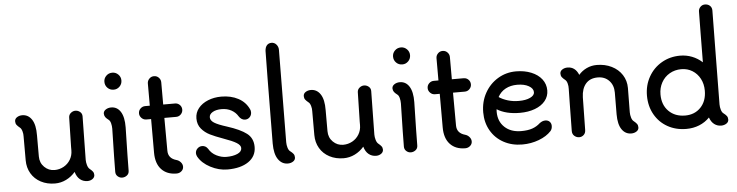

<svg xmlns="http://www.w3.org/2000/svg" viewBox="-51 -1147 5483 1428"><g transform="rotate(-5 2690.0 -433.5)"><path d="M607 -25Q606 -7 590 4Q574 15 553 15Q521 15 497.5 -4Q474 -23 463 -61Q434 -27 394.5 -7.5Q355 12 311 12Q252 12 205.5 -12.5Q159 -37 133.5 -80.5Q108 -124 108 -179V-357Q109 -376 103 -396.5Q97 -417 86 -425Q71 -437 63 -447.5Q55 -458 55 -474Q55 -493 72 -504Q89 -515 111 -515Q156 -515 182.5 -475Q209 -435 208 -356V-199Q208 -151 240 -119.5Q272 -88 316 -88Q353 -88 384.5 -105.5Q416 -123 434.5 -154Q453 -185 453 -223V-249Q457 -446 458 -469Q459 -489 474.5 -501.5Q490 -514 508 -514Q527 -514 542.5 -501.5Q558 -489 558 -468Q558 -409 555 -275L553 -143Q553 -124 559 -103.5Q565 -83 576 -74Q591 -62 599 -51.5Q607 -41 607 -25Z M742 -709Q742 -735 760.5 -753.5Q779 -772 806 -772Q832 -772 850.5 -753.5Q869 -735 869 -709Q869 -682 850.5 -663.5Q832 -645 806 -645Q779 -645 760.5 -663.5Q742 -682 742 -709ZM764 -35Q764 -105 770 -357Q770 -378 765 -397.5Q760 -417 749 -425Q734 -436 726 -446.5Q718 -457 717 -473Q717 -492 734.5 -503.5Q752 -515 775 -515Q820 -515 845.5 -475Q871 -435 870 -358Q864 -102 864 -35Q864 -13 848 -0.5Q832 12 812 12Q794 12 779 -1Q764 -14 764 -35Z M1251 -403H1163L1164 -158Q1164 -100 1226 -83Q1244 -78 1257 -63Q1270 -48 1270 -30Q1270 -10 1254.5 3.5Q1239 17 1218 17Q1146 17 1105 -27Q1064 -71 1064 -152V-403H1028Q1008 -403 993 -418Q978 -433 978 -453Q978 -474 993 -488.5Q1008 -503 1028 -503H1063V-669Q1063 -689 1077.5 -704Q1092 -719 1113 -719Q1134 -719 1148.5 -704Q1163 -689 1163 -669V-503H1251Q1272 -503 1286.5 -488.5Q1301 -474 1301 -453Q1301 -433 1286.5 -418Q1272 -403 1251 -403Z M1381 -95Q1374 -109 1374 -120Q1374 -141 1389 -155.5Q1404 -170 1424 -170Q1451 -170 1467 -146Q1487 -111 1524 -92.5Q1561 -74 1598 -74Q1647 -74 1680 -88.5Q1713 -103 1713 -130Q1713 -151 1683.5 -169.5Q1654 -188 1583 -213Q1527 -233 1489.5 -251.5Q1452 -270 1426 -301Q1400 -332 1400 -378Q1400 -421 1426.5 -454Q1453 -487 1498.5 -505.5Q1544 -524 1598 -524Q1670 -524 1724.5 -495Q1779 -466 1804 -411Q1809 -402 1809 -388Q1809 -367 1795 -352.5Q1781 -338 1760 -338Q1746 -338 1734 -346Q1722 -354 1714 -367Q1697 -396 1665.5 -413.5Q1634 -431 1592 -431Q1551 -431 1525.5 -416Q1500 -401 1500 -378Q1500 -354 1527.5 -336.5Q1555 -319 1622 -298Q1719 -267 1766 -231Q1813 -195 1813 -130Q1813 -60 1755 -20Q1697 20 1598 20Q1533 20 1471 -12.5Q1409 -45 1381 -95Z M2050 -143Q2050 -123 2056 -103Q2062 -83 2073 -75Q2089 -63 2097 -52.5Q2105 -42 2105 -26Q2105 -7 2088 4Q2071 15 2049 15Q2004 15 1976.5 -25Q1949 -65 1949 -143Q1954 -762 1956 -834Q1958 -862 1971 -876Q1984 -890 2005 -890Q2027 -890 2041.5 -873Q2056 -856 2056 -834Z M2762 -25Q2761 -7 2745 4Q2729 15 2708 15Q2676 15 2652.5 -4Q2629 -23 2618 -61Q2589 -27 2549.5 -7.5Q2510 12 2466 12Q2407 12 2360.5 -12.5Q2314 -37 2288.5 -80.5Q2263 -124 2263 -179V-357Q2264 -376 2258 -396.5Q2252 -417 2241 -425Q2226 -437 2218 -447.5Q2210 -458 2210 -474Q2210 -493 2227 -504Q2244 -515 2266 -515Q2311 -515 2337.5 -475Q2364 -435 2363 -356V-199Q2363 -151 2395 -119.5Q2427 -88 2471 -88Q2508 -88 2539.5 -105.5Q2571 -123 2589.5 -154Q2608 -185 2608 -223V-249Q2612 -446 2613 -469Q2614 -489 2629.5 -501.5Q2645 -514 2663 -514Q2682 -514 2697.5 -501.5Q2713 -489 2713 -468Q2713 -409 2710 -275L2708 -143Q2708 -124 2714 -103.5Q2720 -83 2731 -74Q2746 -62 2754 -51.5Q2762 -41 2762 -25Z M2897 -709Q2897 -735 2915.5 -753.5Q2934 -772 2961 -772Q2987 -772 3005.5 -753.5Q3024 -735 3024 -709Q3024 -682 3005.5 -663.5Q2987 -645 2961 -645Q2934 -645 2915.5 -663.5Q2897 -682 2897 -709ZM2919 -35Q2919 -105 2925 -357Q2925 -378 2920 -397.5Q2915 -417 2904 -425Q2889 -436 2881 -446.5Q2873 -457 2872 -473Q2872 -492 2889.5 -503.5Q2907 -515 2930 -515Q2975 -515 3000.5 -475Q3026 -435 3025 -358Q3019 -102 3019 -35Q3019 -13 3003 -0.5Q2987 12 2967 12Q2949 12 2934 -1Q2919 -14 2919 -35Z M3406 -403H3318L3319 -158Q3319 -100 3381 -83Q3399 -78 3412 -63Q3425 -48 3425 -30Q3425 -10 3409.5 3.5Q3394 17 3373 17Q3301 17 3260 -27Q3219 -71 3219 -152V-403H3183Q3163 -403 3148 -418Q3133 -433 3133 -453Q3133 -474 3148 -488.5Q3163 -503 3183 -503H3218V-669Q3218 -689 3232.5 -704Q3247 -719 3268 -719Q3289 -719 3303.5 -704Q3318 -689 3318 -669V-503H3406Q3427 -503 3441.5 -488.5Q3456 -474 3456 -453Q3456 -433 3441.5 -418Q3427 -403 3406 -403Z M4028 -93Q4028 -70 4015 -55Q3981 -18 3922.5 4Q3864 26 3799 26Q3721 26 3659.5 -7.5Q3598 -41 3563.5 -101Q3529 -161 3529 -237Q3529 -317 3565 -381.5Q3601 -446 3662.5 -483Q3724 -520 3798 -520Q3861 -520 3911.5 -499.5Q3962 -479 3990 -442.5Q4018 -406 4018 -359Q4018 -315 3990.5 -281Q3963 -247 3913.5 -228.5Q3864 -210 3801 -210Q3697 -210 3630 -252Q3629 -246 3629 -233Q3629 -161 3675.5 -117.5Q3722 -74 3799 -74Q3848 -74 3881.5 -85.5Q3915 -97 3941 -121Q3962 -137 3983 -137Q4004 -137 4016 -124.5Q4028 -112 4028 -93ZM3653 -341Q3681 -322 3719 -310.5Q3757 -299 3801 -299Q3853 -299 3885.5 -314.5Q3918 -330 3918 -354Q3918 -382 3884.5 -401Q3851 -420 3798 -420Q3749 -420 3711.5 -400Q3674 -380 3653 -341Z M4669 -26Q4669 -7 4652 4Q4635 15 4613 15Q4569 15 4542.5 -23Q4516 -61 4516 -136L4517 -299Q4517 -354 4484.5 -388Q4452 -422 4400 -422Q4342 -422 4310.5 -385.5Q4279 -349 4277 -285L4273 -42Q4273 -18 4258.5 -4.5Q4244 9 4225 9Q4205 9 4189 -4.5Q4173 -18 4173 -42L4176 -248L4178 -357Q4179 -377 4173.5 -397Q4168 -417 4157 -425Q4142 -437 4134 -447.5Q4126 -458 4126 -474Q4126 -493 4143 -504Q4160 -515 4182 -515Q4240 -515 4265 -453Q4290 -482 4325 -498.5Q4360 -515 4400 -515Q4462 -515 4511.5 -490.5Q4561 -466 4589 -422.5Q4617 -379 4617 -324L4615 -143Q4615 -123 4621 -103Q4627 -83 4638 -75Q4653 -63 4661 -52.5Q4669 -42 4669 -26Z M5340 -26Q5340 -7 5323 4Q5306 15 5284 15Q5255 15 5232.5 -2Q5210 -19 5198 -53Q5165 -19 5120.5 -1Q5076 17 5024 17Q4946 17 4884.5 -17.5Q4823 -52 4788 -114Q4753 -176 4753 -255Q4753 -332 4788.5 -395Q4824 -458 4886 -494Q4948 -530 5024 -530Q5071 -530 5113 -513.5Q5155 -497 5189 -466Q5191 -618 5191 -680Q5193 -844 5193 -844Q5193 -864 5207 -878.5Q5221 -893 5241 -893Q5264 -893 5278.5 -879.5Q5293 -866 5293 -844L5289 -507L5285 -143Q5285 -123 5291 -103Q5297 -83 5308 -75Q5324 -63 5332 -52.5Q5340 -42 5340 -26ZM5185 -255Q5185 -305 5164 -344.5Q5143 -384 5106.5 -406.5Q5070 -429 5024 -429Q4976 -429 4937 -406.5Q4898 -384 4876 -344Q4854 -304 4854 -255Q4854 -177 4901 -130Q4948 -83 5024 -83Q5095 -83 5140 -130Q5185 -177 5185 -255Z"/></g></svg>

Font: Tsukimi Rounded SemiBold
Style: Regular
Weight: 600
Designer: Takashi Funayama
Foundry: Takashi Funayama
Version: Version 1.032; ttfautohint (v1.8.3)